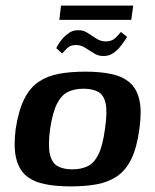

<svg xmlns="http://www.w3.org/2000/svg" viewBox="-20 -660 555 686"><path d="M232 6Q179 6 138.5 -2.5Q98 -11 72.5 -33Q47 -55 37.5 -95.5Q28 -136 36 -199Q46 -265 66.5 -306Q87 -347 118.5 -368Q150 -389 191.5 -396.5Q233 -404 285 -404Q338 -404 378 -395.5Q418 -387 443.5 -365Q469 -343 478 -303Q487 -263 478 -199Q469 -132 449 -91.5Q429 -51 398 -30Q367 -9 325.5 -1.5Q284 6 232 6ZM238 -55Q270 -55 293 -66Q316 -77 331.5 -108Q347 -139 355 -199Q364 -259 357.5 -290Q351 -321 330.5 -332Q310 -343 279 -343Q247 -343 223.5 -332Q200 -321 184 -290Q168 -259 159 -199Q151 -139 158.5 -108Q166 -77 186.5 -66Q207 -55 238 -55ZM351 -460Q333 -459 316.5 -469Q300 -479 284 -489.5Q268 -500 249 -499Q231 -499 219 -487Q207 -475 202 -469L181 -488Q182 -490 187.5 -500Q193 -510 203.5 -522Q214 -534 227.5 -543Q241 -552 258 -552Q277 -553 293 -542.5Q309 -532 324.5 -522Q340 -512 358 -512Q380 -512 393 -525Q406 -538 412 -546L434 -528Q433 -526 426 -515.5Q419 -505 408.5 -492Q398 -479 383.5 -469.5Q369 -460 351 -460ZM192 -589 198 -640H456L449 -589Z"/></svg>

Font: Genos SemiBold
Style: Italic
Weight: 600
Italic angle: -8°
Version: Version 1.010